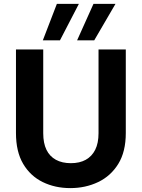

<svg xmlns="http://www.w3.org/2000/svg" viewBox="-20 -954 727 986"><path d="M341 12Q263 12 199.5 -19Q136 -50 99 -112.5Q62 -175 62 -271V-700H202V-270Q202 -219 218.5 -185Q235 -151 267 -133.5Q299 -116 344 -116Q389 -116 420.5 -133.5Q452 -151 469 -185Q486 -219 486 -270V-700H626V-271Q626 -175 587.5 -112.5Q549 -50 484 -19Q419 12 341 12ZM376 -747 460 -934H573L464 -747ZM200 -747 272 -934H385L288 -747Z"/></svg>

Font: DM Sans 10pt ExtraBold
Style: Regular
Weight: 800
Version: Version 4.004;gftools[0.9.30]